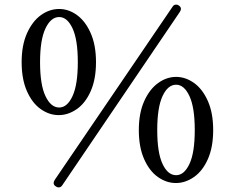

<svg xmlns="http://www.w3.org/2000/svg" viewBox="-20 -782 1018 834"><path d="M766 -743Q766 -738 761 -730L251 22Q245 32 235 32Q228 32 223 28Q213 22 213 13Q213 7 218 -1L729 -752Q735 -762 745 -762Q752 -762 757 -758Q766 -752 766 -743ZM74 -512Q74 -586 97.5 -638Q121 -690 158 -716.5Q195 -743 237 -743Q278 -743 314.5 -716.5Q351 -690 374 -638Q397 -586 397 -512Q397 -438 374 -386Q351 -334 313.5 -308Q276 -282 235 -282Q194 -282 157 -308Q120 -334 97 -386Q74 -438 74 -512ZM318 -512Q318 -610 295 -659Q272 -708 237 -708Q201 -708 177.5 -658.5Q154 -609 154 -512Q154 -414 177.5 -364.5Q201 -315 237 -315Q272 -315 295 -364.5Q318 -414 318 -512ZM583 -217Q583 -291 606.5 -343Q630 -395 667 -421.5Q704 -448 745 -448Q786 -448 823 -421.5Q860 -395 883 -343Q906 -291 906 -217Q906 -143 883 -91Q860 -39 822.5 -13Q785 13 744 13Q703 13 666 -13Q629 -39 606 -91Q583 -143 583 -217ZM826 -217Q826 -315 803 -364.5Q780 -414 745 -414Q709 -414 686 -364.5Q663 -315 663 -217Q663 -119 686 -70Q709 -21 745 -21Q780 -21 803 -70Q826 -119 826 -217Z"/></svg>

Font: Shippori Mincho B1 SemiBold
Style: Regular
Weight: 600
Designer: FONTDASU
Foundry: FONTDASU / Google Inc. / but / Adobe
Version: Version 3.110; ttfautohint (v1.8.3)